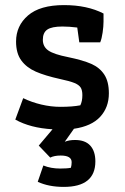

<svg xmlns="http://www.w3.org/2000/svg" viewBox="-20 -500 490 753"><path d="M128 213 150 149Q179 161 216 161Q244 161 258 158Q261 148 261 136Q261 110 218 110Q193 110 177 118L132 71L186 7Q99 2 40 -31L71 -115Q104 -99 142 -90Q180 -81 217 -81Q264 -81 295 -87Q303 -103 303 -127Q303 -146 296.5 -156.5Q290 -167 272 -174.5Q254 -182 216 -190Q157 -203 120.5 -219Q84 -235 63.5 -263Q43 -291 43 -337Q43 -399 90 -439.5Q137 -480 231 -480Q322 -480 386 -447V-415Q386 -397 382.5 -372.5Q379 -348 373 -334H291L283 -392Q251 -396 225 -396Q183 -396 165.5 -384Q148 -372 148 -344Q148 -317 169.5 -302Q191 -287 247 -276Q305 -264 338 -249.5Q371 -235 389 -207.5Q407 -180 407 -134Q407 -79 373 -42Q339 -5 270 5L234 56Q251 49 274 49Q314 49 334 71Q354 93 354 133Q354 233 230 233Q171 233 128 213Z"/></svg>

Font: Athiti SemiBold
Style: Regular
Weight: 600
Designer: CadsonDemak Team
Foundry: CadsonDemak
Version: Version 1.032